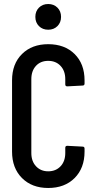

<svg xmlns="http://www.w3.org/2000/svg" viewBox="-20 -928 465 956"><path d="M266 -798Q248 -780 220 -780Q192 -780 174 -798Q156 -816 156 -844Q156 -872 174 -890Q192 -908 220 -908Q248 -908 266 -890Q284 -872 284 -844Q284 -816 266 -798ZM220 8Q139 8 89.5 -41.5Q40 -91 40 -173V-528Q40 -610 89.5 -659Q139 -708 220 -708Q302 -708 351.5 -659Q401 -610 401 -528V-512Q401 -502 391 -502L315 -498Q305 -498 305 -508V-534Q305 -575 281.5 -600Q258 -625 220 -625Q182 -625 159 -600Q136 -575 136 -534V-166Q136 -125 159.5 -100Q183 -75 220 -75Q258 -75 281.5 -100Q305 -125 305 -166V-192Q305 -202 315 -202L391 -198Q401 -198 401 -188V-173Q401 -91 351.5 -41.5Q302 8 220 8Z"/></svg>

Font: Barlow Condensed Medium
Style: Regular
Weight: 500
Width: 3
Designer: Jeremy Tribby
Foundry: Tribby Type
Version: Version 1.422;hotconv 1.0.109;makeotfexe 2.5.65596